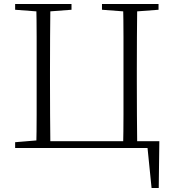

<svg xmlns="http://www.w3.org/2000/svg" viewBox="-20 -743 865 964"><path d="M162 0Q164 -83 164 -166Q164 -249 164 -333V-390Q164 -474 164 -557.5Q164 -641 162 -723H233Q232 -641 231.5 -558Q231 -475 231 -390V-333Q231 -249 231.5 -166Q232 -83 233 0ZM598 0Q600 -83 600 -166Q600 -249 600 -333V-390Q600 -474 600 -557.5Q600 -641 598 -723H669Q668 -641 667.5 -558Q667 -475 667 -390V-333Q667 -249 667.5 -166Q668 -83 669 0ZM198 0V-34H780L777 201H741L718 -27L753 0ZM56 -694V-723H339V-694L206 -684H188ZM492 -694V-723H776V-694L643 -684H625ZM56 0V-29L188 -40H198V0Z"/></svg>

Font: Noto Serif HK
Style: Regular
Weight: 200
Designer: Ryoko NISHIZUKA 西塚涼子 (kana & ideographs); Frank Grießhammer (Latin, Greek & Cyrillic); Wenlong ZHANG 张文龙 (bopomofo); San
Foundry: Adobe
Version: Version 2.001;hotconv 1.1.0;makeotfexe 2.6.0